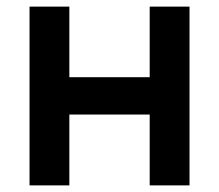

<svg xmlns="http://www.w3.org/2000/svg" viewBox="-20 -560 662 580"><path d="M69.2 0V-540H189.5V-326.8H432.2V-540H552.5V0H432.2V-214H189.5V0Z"/></svg>

Font: Manrope ExtraLight
Style: Regular
Weight: 200
Designer: Mikhail Sharanda
Foundry: Mikhail Sharanda
Version: Version 4.505